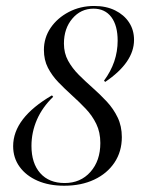

<svg xmlns="http://www.w3.org/2000/svg" viewBox="-20 -602 488 634"><path d="M191.9 11.3Q141.9 11.3 104 -5.2Q66.1 -21.8 44.8 -51.2Q23.4 -80.6 23.4 -119.4Q23.4 -166.1 55.6 -208.1Q87.9 -250 151.6 -287.1L155.6 -282.3Q120.2 -248.4 102 -206.9Q83.9 -165.3 83.9 -120.2Q83.9 -62.9 112.9 -30.2Q141.9 2.4 193.5 2.4Q246 2.4 278.6 -34.3Q311.3 -71 311.3 -129.8Q311.3 -165.3 298 -192.7Q284.7 -220.2 263.3 -242.7Q241.9 -265.3 218.1 -286.7Q194.4 -308.1 173 -330.2Q151.6 -352.4 138.3 -378.2Q125 -404 125 -437.1Q125 -477.4 147.2 -510.1Q169.4 -542.7 207.3 -562.5Q245.2 -582.3 291.1 -582.3Q330.6 -582.3 360.1 -567.7Q389.5 -553.2 406 -528.2Q422.6 -503.2 422.6 -470.2Q422.6 -433.1 398.8 -398.4Q375 -363.7 327.4 -331.5L323.4 -335.5Q346 -366.1 357.3 -399.2Q368.5 -432.3 368.5 -467.7Q368.5 -517.7 347.6 -545.6Q326.6 -573.4 288.7 -573.4Q246.8 -573.4 219 -540.7Q191.1 -508.1 191.1 -458.1Q191.1 -426.6 204.8 -401.6Q218.5 -376.6 240.3 -354.8Q262.1 -333.1 286.3 -311.7Q310.5 -290.3 332.7 -266.5Q354.8 -242.7 368.5 -214.1Q382.3 -185.5 382.3 -149.2Q382.3 -101.6 358.1 -65.3Q333.9 -29 291.1 -8.9Q248.4 11.3 191.9 11.3Z"/></svg>

Font: Playfair 144pt Light
Style: Italic
Weight: 300
Italic angle: -15.6°
Designer: Claus Eggers Sørensen
Foundry: Claus Eggers Sørensen
Version: Version 2.001;gftools[0.9.30]